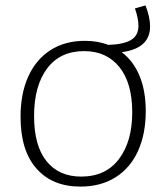

<svg xmlns="http://www.w3.org/2000/svg" viewBox="-20 -683 616 710"><path d="M277 7Q174 7 115 -59.5Q56 -126 56 -251Q56 -337 84.5 -400Q113 -463 166.5 -497.5Q220 -532 294 -532Q341 -532 381 -517Q438 -519 465 -535.5Q492 -552 492 -588Q492 -614 479 -652L518 -663Q535 -620 535 -585Q535 -504 430 -490Q473 -458 496 -402.5Q519 -347 519 -272Q519 -188 490.5 -125Q462 -62 407.5 -27.5Q353 7 277 7ZM280 -30Q371 -30 420 -95Q469 -160 469 -268Q469 -376 421.5 -435Q374 -494 291 -494Q202 -494 154 -429.5Q106 -365 106 -254Q106 -144 152 -87Q198 -30 280 -30Z"/></svg>

Font: Bitter Light
Style: Regular
Weight: 300
Designer: Sol Matas, and Bitter project Authors
Foundry: Sol Matas
Version: Version 2.001